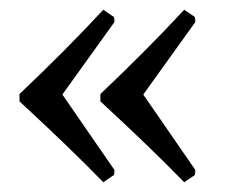

<svg xmlns="http://www.w3.org/2000/svg" viewBox="-20 -420 467 394"><path d="M358 -400C307.3 -345.3 250 -287.7 186 -227V-212C255.3 -148 312.7 -92.7 358 -46L380 -61L381 -71L274 -226L381 -375L380 -385ZM192 -400C141.3 -345.3 84 -287.7 20 -227V-212C89.3 -148 146.7 -92.7 192 -46L214 -61L215 -71L108 -226L215 -375L214 -385Z"/></svg>

Font: Alegreya SC
Style: Regular
Weight: 400
Designer: Juan Pablo del Peral
Foundry: Juan Pablo del Peral
Version: Version 1.003